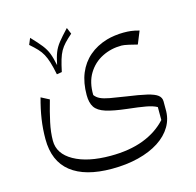

<svg xmlns="http://www.w3.org/2000/svg" viewBox="-106 -586 972 952"><g transform="rotate(-15 379.5 -110.0)"><path d="M237.3 -271Q245.1 -308.1 252.4 -332.5Q259.8 -356.9 269.5 -374.3Q279.3 -391.6 294.2 -407.5Q309.1 -423.3 331.5 -442.9L317.9 -475.6Q285.2 -440.9 267.6 -418.7Q250 -396.5 240.7 -372.8Q231.4 -349.1 223.6 -310.1Q215.8 -349.1 206.5 -372.8Q197.3 -396.5 179.9 -418.7Q162.6 -440.9 129.4 -475.6L115.7 -442.9Q138.2 -423.3 153.1 -407.5Q168 -391.6 177.7 -373.8Q187.5 -356 195.3 -330.6Q203.1 -305.2 210.9 -266.6ZM636.7 -305.2 663.1 -370.1Q637.7 -377 621.1 -378.9Q604.5 -380.9 583 -380.9Q561 -380.9 537.8 -377.7Q514.6 -374.5 496.1 -369.1Q441.9 -353 404.1 -320.3Q366.2 -287.6 346.4 -239.7Q326.7 -191.9 326.7 -128.9Q326.7 -88.9 342 -65.9Q357.4 -43 395.8 -30.8Q434.1 -18.6 502.9 -10.7Q560.5 -4.4 596.2 2Q631.8 8.3 652.3 20V86.4Q605 138.2 533.2 165.5Q461.4 192.9 364.3 192.9Q246.6 192.9 176.5 153.3Q106.4 113.8 106.4 46.9Q106.4 3.4 117.2 -46.4Q127.9 -96.2 145 -155.3L103 -177.2Q87.9 -122.6 80.3 -72.5Q72.8 -22.5 72.8 29.3Q72.8 142.6 145 199.7Q217.3 256.8 354 256.8Q428.7 256.8 490.7 241.2Q552.7 225.6 597.2 196.8Q641.6 168 665 128.2Q688.5 88.4 687 40V0Q687 -19.5 671.4 -32Q655.8 -44.4 617.9 -53.5Q580.1 -62.5 513.2 -71.8Q463.4 -79.1 433.1 -84.7Q402.8 -90.3 385.7 -98.4Q368.7 -106.4 358.4 -120.6Q356.9 -186 384.3 -230.7Q411.6 -275.4 457.3 -298.3Q502.9 -321.3 557.1 -321.3Q568.8 -321.3 593.8 -315.7Q618.7 -310.1 636.7 -305.2Z"/></g></svg>

Font: Pinar VF
Style: Regular
Weight: 300
Designer: Amin Abedi
Version: Version 2.000